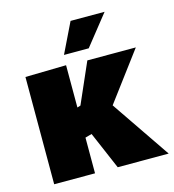

<svg xmlns="http://www.w3.org/2000/svg" viewBox="-107 -809 815 899"><g transform="rotate(-15 300.0 -359.5)"><path d="M45 -520 243 -524V-319L259 -324L345 -520H580L405 -286L600 0H353L275 -182L243 -173V0H45ZM246 -573 317 -719H482L366 -573Z"/></g></svg>

Font: Murecho Black
Style: Regular
Weight: 900
Designer: Neil Summerour
Foundry: Positype
Version: Version 1.010; ttfautohint (v1.8.3)